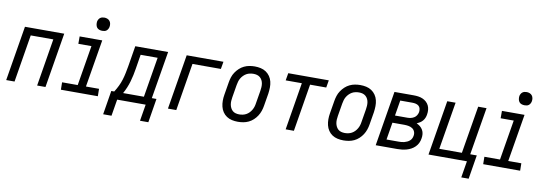

<svg xmlns="http://www.w3.org/2000/svg" viewBox="-62 -1184 5125 1791"><g transform="rotate(10 2500.0 -288.0)"><path d="M8 0 94 -520H466L380 0H301L375 -450H161L87 0Z M876 0H526L525 -70H673L736 -450H612V-520H826L751 -70H875ZM809 -608Q795 -608 781 -613Q767 -618 759 -629Q751 -640 748.5 -655Q746 -670 748 -685Q750 -695 755.5 -705Q761 -715 769.5 -721.5Q778 -728 788.5 -730.5Q799 -733 810 -733Q824 -733 838 -727.5Q852 -722 860.5 -711Q869 -700 871.5 -685Q874 -670 871 -655Q869 -645 863.5 -635Q858 -625 849.5 -618.5Q841 -612 830.5 -610Q820 -608 809 -608Z M954 157 991 -70H1019Q1038 -100 1053 -131Q1068 -162 1078 -194.5Q1088 -227 1094.5 -259.5Q1101 -292 1107 -325L1139 -520H1450L1375 -70H1419L1382 157H1303L1329 0H1059L1033 157ZM1103 -70H1300L1363 -450H1202L1180 -314Q1175 -283 1168.5 -252Q1162 -221 1153 -190Q1144 -159 1131.5 -129Q1119 -99 1103 -70Z M1540 0 1626 -520H1974L1962 -450H1693L1619 0Z M2203 8Q2174 8 2146.5 2Q2119 -4 2096.5 -19Q2074 -34 2059 -56.5Q2044 -79 2037.5 -106Q2031 -133 2031 -161.5Q2031 -190 2036 -219L2056 -339Q2060 -364 2068 -389Q2076 -414 2091 -436.5Q2106 -459 2126 -477.5Q2146 -496 2170 -507.5Q2194 -519 2219.5 -523.5Q2245 -528 2270 -528Q2299 -528 2326.5 -522Q2354 -516 2376.5 -501Q2399 -486 2414.5 -463.5Q2430 -441 2436.5 -414Q2443 -387 2442.5 -358.5Q2442 -330 2438 -301L2418 -181Q2414 -156 2405.5 -131Q2397 -106 2382.5 -83.5Q2368 -61 2348 -42.5Q2328 -24 2304 -12.5Q2280 -1 2254 3.5Q2228 8 2203 8ZM2204 -62Q2220 -62 2237 -65.5Q2254 -69 2269.5 -77.5Q2285 -86 2297.5 -99Q2310 -112 2319 -127.5Q2328 -143 2333 -159.5Q2338 -176 2340 -192L2360 -312Q2363 -330 2364 -347.5Q2365 -365 2362.5 -381.5Q2360 -398 2352.5 -413Q2345 -428 2332.5 -438.5Q2320 -449 2304 -453.5Q2288 -458 2270 -458Q2254 -458 2236.5 -454.5Q2219 -451 2204 -442.5Q2189 -434 2176 -421Q2163 -408 2154 -392.5Q2145 -377 2140.5 -360.5Q2136 -344 2133 -328L2113 -208Q2110 -190 2109 -172.5Q2108 -155 2111 -138.5Q2114 -122 2121.5 -107Q2129 -92 2141 -81.5Q2153 -71 2169.5 -66.5Q2186 -62 2204 -62Z M2655 0 2729 -450H2576L2588 -520H2972L2960 -450H2807L2733 0Z M3203 8Q3174 8 3146.5 2Q3119 -4 3096.5 -19Q3074 -34 3059 -56.5Q3044 -79 3037.5 -106Q3031 -133 3031 -161.5Q3031 -190 3036 -219L3056 -339Q3060 -364 3068 -389Q3076 -414 3091 -436.5Q3106 -459 3126 -477.5Q3146 -496 3170 -507.5Q3194 -519 3219.5 -523.5Q3245 -528 3270 -528Q3299 -528 3326.5 -522Q3354 -516 3376.5 -501Q3399 -486 3414.5 -463.5Q3430 -441 3436.5 -414Q3443 -387 3442.5 -358.5Q3442 -330 3438 -301L3418 -181Q3414 -156 3405.5 -131Q3397 -106 3382.5 -83.5Q3368 -61 3348 -42.5Q3328 -24 3304 -12.5Q3280 -1 3254 3.5Q3228 8 3203 8ZM3204 -62Q3220 -62 3237 -65.5Q3254 -69 3269.5 -77.5Q3285 -86 3297.5 -99Q3310 -112 3319 -127.5Q3328 -143 3333 -159.5Q3338 -176 3340 -192L3360 -312Q3363 -330 3364 -347.5Q3365 -365 3362.5 -381.5Q3360 -398 3352.5 -413Q3345 -428 3332.5 -438.5Q3320 -449 3304 -453.5Q3288 -458 3270 -458Q3254 -458 3236.5 -454.5Q3219 -451 3204 -442.5Q3189 -434 3176 -421Q3163 -408 3154 -392.5Q3145 -377 3140.5 -360.5Q3136 -344 3133 -328L3113 -208Q3110 -190 3109 -172.5Q3108 -155 3111 -138.5Q3114 -122 3121.5 -107Q3129 -92 3141 -81.5Q3153 -71 3169.5 -66.5Q3186 -62 3204 -62Z M3508 0 3594 -520H3776Q3798 -520 3820 -517Q3842 -514 3861.5 -505.5Q3881 -497 3896.5 -483Q3912 -469 3921 -450.5Q3930 -432 3932 -410Q3934 -388 3930 -365Q3928 -350 3921.5 -334Q3915 -318 3904 -305Q3893 -292 3878.5 -283Q3864 -274 3849 -267Q3868 -259 3883 -246.5Q3898 -234 3908 -216.5Q3918 -199 3920 -178Q3922 -157 3918 -136Q3915 -114 3905 -93Q3895 -72 3878.5 -55.5Q3862 -39 3841.5 -28Q3821 -17 3799.5 -11Q3778 -5 3756 -2.5Q3734 0 3712 0ZM3637 -304H3754Q3770 -304 3786 -307.5Q3802 -311 3817 -320Q3832 -329 3841 -344Q3850 -359 3853 -375Q3855 -391 3851.5 -407Q3848 -423 3836 -433Q3824 -443 3808 -446.5Q3792 -450 3776 -450H3661ZM3598 -70H3712Q3725 -70 3738.5 -71Q3752 -72 3765.5 -75.5Q3779 -79 3792 -85Q3805 -91 3816 -100.5Q3827 -110 3833 -122.5Q3839 -135 3841 -148Q3845 -169 3837.5 -187.5Q3830 -206 3814 -216.5Q3798 -227 3777.5 -230.5Q3757 -234 3737 -234H3625Z M4346 157 4372 0H4008L4094 -520H4173L4098 -70H4312L4387 -520H4466L4391 -70H4453L4416 157Z M4876 0H4526L4525 -70H4673L4736 -450H4612V-520H4826L4751 -70H4875ZM4809 -608Q4795 -608 4781 -613Q4767 -618 4759 -629Q4751 -640 4748.5 -655Q4746 -670 4748 -685Q4750 -695 4755.5 -705Q4761 -715 4769.5 -721.5Q4778 -728 4788.5 -730.5Q4799 -733 4810 -733Q4824 -733 4838 -727.5Q4852 -722 4860.5 -711Q4869 -700 4871.5 -685Q4874 -670 4871 -655Q4869 -645 4863.5 -635Q4858 -625 4849.5 -618.5Q4841 -612 4830.5 -610Q4820 -608 4809 -608Z"/></g></svg>

Font: Iosevka Oblique
Style: Regular
Weight: 400
Italic angle: -9°
Monospace: yes
Designer: Belleve Invis
Foundry: Belleve Invis
Version: Version 32.5.0; ttfautohint (v1.8.4)